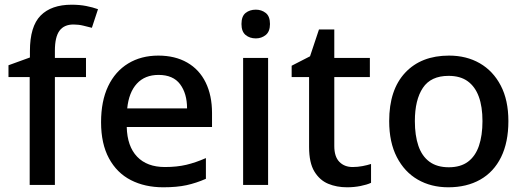

<svg xmlns="http://www.w3.org/2000/svg" viewBox="-20 -785 2230 815"><path d="M106 0V-458H16V-508L107 -541V-568Q107 -673 152.5 -719Q198 -765 284 -765Q318 -765 346 -759.5Q374 -754 396 -746L370 -667Q354 -671 334 -676Q314 -681 292 -681Q252 -681 232.5 -654.5Q213 -628 213 -570V-539H345V-458H213V0Z M673 10Q595 10 535.5 -20.5Q476 -51 442.5 -113Q409 -175 409 -266Q409 -356 439 -419Q469 -482 524 -515.5Q579 -549 652 -549Q723 -549 774.5 -519.5Q826 -490 853 -435Q880 -380 880 -305V-246H518Q520 -164 562 -120Q604 -76 680 -76Q731 -76 771 -85.5Q811 -95 854 -114V-26Q813 -8 772 1Q731 10 673 10ZM520 -325H774Q774 -388 744.5 -427.5Q715 -467 653 -467Q595 -467 561 -430Q527 -393 520 -325Z M1012 0V-539H1118V0ZM1066 -622Q1040 -622 1022.5 -636.5Q1005 -651 1005 -683Q1005 -716 1022.5 -730Q1040 -744 1066 -744Q1090 -744 1108 -730Q1126 -716 1126 -683Q1126 -651 1108 -636.5Q1090 -622 1066 -622Z M1453 10Q1409 10 1373 -5Q1337 -20 1314.5 -57Q1292 -94 1292 -161V-458H1218V-506L1296 -546L1334 -660H1399V-539H1550V-458H1399V-165Q1399 -120 1420.5 -98Q1442 -76 1477 -76Q1498 -76 1519 -80Q1540 -84 1555 -89V-9Q1538 -1 1510.5 4.5Q1483 10 1453 10Z M1883 10Q1810 10 1753.5 -22.5Q1697 -55 1664.5 -118Q1632 -181 1632 -271Q1632 -404 1700 -476.5Q1768 -549 1886 -549Q1960 -549 2016.5 -516.5Q2073 -484 2105.5 -422Q2138 -360 2138 -271Q2138 -181 2107 -118Q2076 -55 2018.5 -22.5Q1961 10 1883 10ZM1885 -75Q1935 -75 1966.5 -98.5Q1998 -122 2013 -166Q2028 -210 2028 -271Q2028 -332 2012.5 -374.5Q1997 -417 1965.5 -440Q1934 -463 1884 -463Q1809 -463 1775 -412Q1741 -361 1741 -271Q1741 -210 1756 -166Q1771 -122 1803 -98.5Q1835 -75 1885 -75Z"/></svg>

Font: Noto Sans Symbols Medium
Style: Regular
Weight: 500
Version: Version 2.002